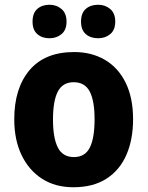

<svg xmlns="http://www.w3.org/2000/svg" viewBox="-20 -778 621 808"><path d="M540 -276Q540 -191 512 -126.5Q484 -62 428 -26Q372 10 289 10Q212 10 156.5 -26Q101 -62 70.5 -126Q40 -190 40 -276Q40 -407 104.5 -483Q169 -559 292 -559Q365 -559 421 -526.5Q477 -494 508.5 -430.5Q540 -367 540 -276ZM203 -275Q203 -197 223.5 -157Q244 -117 291 -117Q338 -117 358 -157Q378 -197 378 -276Q378 -354 357.5 -393Q337 -432 290 -432Q244 -432 223.5 -393Q203 -354 203 -275ZM117 -687Q117 -723 137 -740.5Q157 -758 188 -758Q218 -758 239 -740Q260 -722 260 -687Q260 -652 239 -634.5Q218 -617 188 -617Q157 -617 137 -634.5Q117 -652 117 -687ZM321 -687Q321 -723 341 -740.5Q361 -758 393 -758Q423 -758 444 -740Q465 -722 465 -687Q465 -652 444 -634.5Q423 -617 393 -617Q361 -617 341 -634.5Q321 -652 321 -687Z"/></svg>

Font: Noto Sans Devanagari SemiCondensed ExtraBold
Style: Regular
Weight: 800
Width: 4
Designer: Jelle Bosma - Monotype Design Team
Foundry: Monotype Imaging Inc.
Version: Version 2.004; ttfautohint (v1.8.4.7-5d5b)